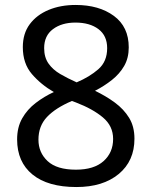

<svg xmlns="http://www.w3.org/2000/svg" viewBox="-20 -744 612 774"><path d="M285 -724Q379 -724 439 -680Q499 -636 499 -553Q499 -510 480.5 -478Q462 -446 431 -421.5Q400 -397 363 -378Q407 -357 443 -330.5Q479 -304 500.5 -269Q522 -234 522 -185Q522 -95 458.5 -42.5Q395 10 288 10Q173 10 111 -40.5Q49 -91 49 -182Q49 -231 69.5 -267Q90 -303 124 -329Q158 -355 197 -373Q145 -403 108.5 -445.5Q72 -488 72 -554Q72 -609 100 -646.5Q128 -684 176 -704Q224 -724 285 -724ZM284 -653Q229 -653 193.5 -626.5Q158 -600 158 -550Q158 -513 175.5 -488Q193 -463 223 -445.5Q253 -428 289 -412Q341 -434 376.5 -465Q412 -496 412 -550Q412 -600 377 -626.5Q342 -653 284 -653ZM135 -181Q135 -129 172 -94.5Q209 -60 286 -60Q359 -60 397.5 -94.5Q436 -129 436 -184Q436 -236 395 -270.5Q354 -305 286 -331L270 -337Q204 -309 169.5 -272.5Q135 -236 135 -181Z"/></svg>

Font: Noto Sans Syriac Eastern
Style: Regular
Weight: 400
Designer: Patrick Giasson and the Monotype Design Team
Foundry: Monotype Imaging Inc.
Version: Version 3.001; ttfautohint (v1.8.4.7-5d5b)